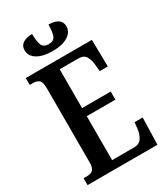

<svg xmlns="http://www.w3.org/2000/svg" viewBox="-221 -1012 965 1109"><g transform="rotate(-30 261.0 -458.0)"><path d="M24 0V-46H50Q74 -46 87 -59Q100 -72 100 -108V-601Q100 -645 85 -656.5Q70 -668 50 -668H24V-714H465L468 -535H414L410 -579Q407 -614 393 -637Q379 -660 345 -660H219V-401H410V-347H219V-54H366Q400 -54 416 -78Q432 -102 436 -135L441 -179H495L490 0ZM238 -771Q173 -771 135.5 -794Q98 -817 98 -856Q98 -885 120.5 -900.5Q143 -916 183 -916Q183 -867 193 -842Q203 -817 238 -817Q272 -817 282 -842Q292 -867 292 -916Q332 -916 354.5 -901Q377 -886 377 -856Q377 -817 339.5 -794Q302 -771 238 -771Z"/></g></svg>

Font: Noto Serif ExtraCondensed SemiBold
Style: Regular
Weight: 600
Width: 2
Designer: Monotype Design Team
Foundry: Monotype Imaging Inc.
Version: Version 2.015; ttfautohint (v1.8.4.7-5d5b)